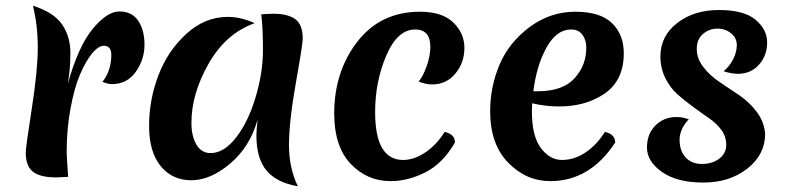

<svg xmlns="http://www.w3.org/2000/svg" viewBox="-20 -618 2745 671"><path d="M217 -325Q253 -455 303.5 -516.5Q354 -578 397.5 -578Q441 -578 463 -545.5Q485 -513 485 -461.5Q485 -410 454.5 -367Q424 -324 371 -324Q357 -324 338 -332Q369 -371 369 -426Q369 -458 343 -458Q324 -458 302 -431.5Q280 -405 260 -358.5Q240 -312 226.5 -239.5Q213 -167 213 -85Q213 -75 218 0Q186 2 177 2Q120 2 95 -18Q70 -38 70 -84Q70 -104 91 -238Q112 -372 112 -451.5Q112 -531 95 -598Q168 -575 197 -532.5Q226 -490 226 -433.5Q226 -377 217 -325Z M649 -189Q649 -142 666.5 -112.5Q684 -83 716 -83Q763 -83 805.5 -138Q848 -193 873.5 -279Q899 -365 899 -442.5Q899 -520 893 -568Q923 -570 935 -570Q986 -570 1012 -551Q1038 -532 1038 -483Q1038 -464 1014 -328.5Q990 -193 990 -111.5Q990 -30 1021 33Q946 20 911 -22.5Q876 -65 876 -145Q876 -159 880 -199Q853 -104 784 -46Q715 12 648.5 12Q582 12 541.5 -37.5Q501 -87 501 -178Q501 -269 533.5 -354.5Q566 -440 631 -499.5Q696 -559 776 -559Q822 -559 870 -537Q769 -501 709 -395.5Q649 -290 649 -189Z M1291 -226Q1291 -59 1389 -59Q1427 -59 1466 -85Q1505 -111 1534 -157Q1570 -149 1570 -120Q1528 -47 1467 -16Q1406 15 1345 15Q1263 15 1205.5 -45.5Q1148 -106 1148 -221Q1148 -368 1229 -472.5Q1310 -577 1448 -577Q1525 -577 1564 -539.5Q1603 -502 1603 -450.5Q1603 -399 1571.5 -361Q1540 -323 1491 -323Q1467 -323 1443 -333Q1458 -350 1471 -386.5Q1484 -423 1484 -454Q1484 -515 1431 -515Q1369 -515 1330 -424Q1291 -333 1291 -226Z M1934 -246Q1886 -246 1840 -257Q1839 -247 1839 -226Q1839 -143 1870 -101Q1901 -59 1944 -59Q1987 -59 2026 -85Q2065 -111 2094 -157Q2130 -149 2130 -120Q2042 15 1903 15Q1819 15 1756 -49.5Q1693 -114 1693 -229Q1693 -315 1726 -392.5Q1759 -470 1831 -523.5Q1903 -577 1990.5 -577Q2078 -577 2119 -537Q2160 -497 2160 -432Q2160 -338 2094.5 -292Q2029 -246 1934 -246ZM1976 -515Q1925 -515 1890 -452Q1855 -389 1844 -299H1859Q1946 -299 1987.5 -344Q2029 -389 2029 -452Q2029 -478 2015.5 -496.5Q2002 -515 1976 -515Z M2654 -150Q2654 -78 2592 -29Q2530 20 2438 20Q2346 20 2293.5 -17Q2241 -54 2241 -102Q2241 -150 2270.5 -179.5Q2300 -209 2344 -209Q2367 -209 2387 -201Q2355 -167 2355 -129Q2355 -91 2376 -68Q2397 -45 2433 -45Q2469 -45 2493.5 -63.5Q2518 -82 2518 -111.5Q2518 -141 2501 -164Q2484 -187 2458.5 -204.5Q2433 -222 2403 -244Q2373 -266 2347.5 -288.5Q2322 -311 2305 -345.5Q2288 -380 2288 -421Q2288 -492 2346.5 -537.5Q2405 -583 2492.5 -583Q2580 -583 2620.5 -549Q2661 -515 2661 -469.5Q2661 -424 2632.5 -392Q2604 -360 2559 -360Q2537 -360 2509 -369Q2531 -388 2543 -412.5Q2555 -437 2555 -461Q2555 -485 2535 -501.5Q2515 -518 2487 -518Q2459 -518 2437 -499.5Q2415 -481 2415 -447Q2415 -413 2438.5 -383Q2462 -353 2496 -330.5Q2530 -308 2564.5 -284.5Q2599 -261 2625 -226.5Q2651 -192 2654 -150Z"/></svg>

Font: Merienda One
Style: Regular
Weight: 400
Designer: Eduardo Rodriguez Tunni
Foundry: Eduardo Rodriguez Tunni
Version: Version 1.001